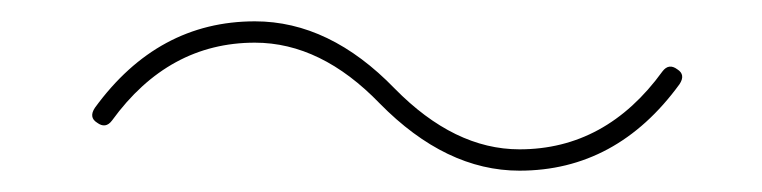

<svg xmlns="http://www.w3.org/2000/svg" viewBox="-20 -390 714 180"><path d="M85 -277Q79 -269 71 -275Q63 -280 69 -289Q128 -370 219 -370Q289 -370 350 -307Q406 -250 467 -250Q548 -250 601 -323Q607 -331 615 -325Q623 -320 617 -311Q558 -230 467 -230Q398 -230 336 -293Q281 -350 219 -350Q138 -350 85 -277Z"/></svg>

Font: Rounded Mplus 1c Thin
Style: Regular
Weight: 250
Version: Version 1.059.20150529